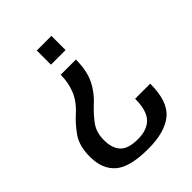

<svg xmlns="http://www.w3.org/2000/svg" viewBox="-199 -694 885 885"><g transform="rotate(-45 244.0 -251.0)"><path d="M297.3 -436.1H198.3Q197.8 -383.8 180.1 -340.5Q162.3 -297.1 121.5 -260.4Q87.1 -230.1 56.5 -187.3Q26 -144.6 26 -73.1Q26 7.1 74.3 49.2Q122.7 91.2 242.2 91.2Q351.4 91.2 406.2 45.6Q461 0.1 461 -115.2H362.5Q362.5 -40 332 -7Q301.4 25.9 240.5 25.9Q176.5 25.9 151.2 -2.1Q125.9 -30.1 125.9 -81.5Q125.9 -132.2 150.2 -165.3Q174.5 -198.4 204.4 -226.6Q247.9 -264.4 272.6 -313.7Q297.3 -362.9 297.3 -436.1ZM294.6 -500.6V-593H199.3V-500.6Z"/></g></svg>

Font: Anybody Thin
Style: Regular
Weight: 100
Designer: Tyler Finck
Foundry: Etcetera Type Company
Version: Version 1.114;gftools[0.9.25]